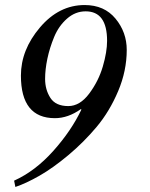

<svg xmlns="http://www.w3.org/2000/svg" viewBox="-20 -522 596 762"><path d="M159 -209Q159 -166 180 -133.5Q201 -101 251 -101Q297 -101 334 -150.5Q371 -200 388 -258Q405 -316 405 -360Q405 -477 320 -477Q279 -477 246 -448Q213 -419 195 -375.5Q177 -332 168 -289Q159 -246 159 -209ZM41 220 36 195Q120 157 191.5 77Q263 -3 303 -87L301 -89Q250 -53 198 -53Q63 -53 63 -222Q63 -324 138.5 -413Q214 -502 316 -502Q394 -502 438.5 -448Q483 -394 483 -324Q483 -241 449 -160.5Q415 -80 364 -19Q313 42 251.5 93.5Q190 145 136.5 175.5Q83 206 41 220Z"/></svg>

Font: Justus
Style: ItalicOldstyle
Weight: 400
Italic angle: -12°
Version: Version 001.001